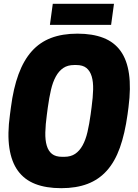

<svg xmlns="http://www.w3.org/2000/svg" viewBox="-20 -970 720 1004"><path d="M256 -950H576L561 -840H241ZM385 -794Q464 -794 520.5 -772Q577 -750 610.5 -703.5Q644 -657 654.5 -584Q665 -511 652 -410L647 -372Q633 -271 607 -198Q581 -125 539 -78Q497 -31 438 -8.5Q379 14 300 14Q221 14 164.5 -8Q108 -30 74 -76.5Q40 -123 29 -196Q18 -269 32 -370L37 -408Q50 -509 77 -582Q104 -655 146 -702Q188 -749 247 -771.5Q306 -794 385 -794ZM316 -150Q350 -150 373 -165.5Q396 -181 412 -210Q428 -239 437.5 -280Q447 -321 454 -372L459 -410Q466 -461 467 -501.5Q468 -542 459.5 -570.5Q451 -599 432 -614.5Q413 -630 379 -630H368Q334 -630 311 -614.5Q288 -599 272 -570Q256 -541 246.5 -500Q237 -459 230 -408L225 -370Q218 -319 217 -278Q216 -237 224.5 -208.5Q233 -180 252 -165Q271 -150 305 -150Z"/></svg>

Font: Tanohe Sans Black
Style: Italic
Weight: 900
Designer: Village Type and Design LLC & Cristiano Sobral
Foundry: Cooper Hewitt Smithsonian Design Museum
Version: Version 1.00;January 12, 2020;FontCreator 12.0.0.2547 64-bit